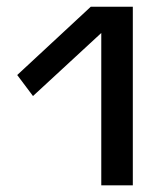

<svg xmlns="http://www.w3.org/2000/svg" viewBox="-20 -770 498 571"><path d="M281.2 -218.8V-671.9L78.1 -484.4L31.2 -546.9L250 -750H375V-218.8Z"/></svg>

Font: Michroma
Style: Regular
Weight: 400
Designer: Vernon Adams
Foundry: Vernon Adams
Version: Version 1.100; ttfautohint (v1.8.4.7-5d5b);gftools[0.9.29]